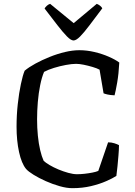

<svg xmlns="http://www.w3.org/2000/svg" viewBox="-20 -982 705 1002"><path d="M357.5 0Q327.8 0 290.9 -10.5Q254 -21.1 218.2 -37Q182.5 -53 155.1 -70Q127.6 -87 116 -100.4Q92.4 -129 79.4 -188.5Q66.4 -248 66.4 -321Q66.4 -381.4 72.8 -439.2Q79.2 -497 89 -543.2Q98.7 -589.5 108.7 -613Q130.8 -631.6 164.8 -650.1Q198.8 -668.7 238.9 -684.8Q279 -701 319.2 -710.5Q359.4 -720 394.2 -720Q433 -720 472.9 -710.6Q512.8 -701.2 547 -686.3Q581.2 -671.5 602.5 -655.7Q599.5 -596.6 591.6 -551.3Q583.6 -505.9 577.9 -484.5Q554.1 -485.7 540.5 -489Q526.9 -492.2 520.5 -495L499.6 -618.4Q485.8 -625.9 462.7 -632.7Q439.6 -639.5 416.5 -644.2Q393.5 -648.8 377.2 -648.8Q355.2 -648.8 323.9 -643Q292.6 -637.2 262 -627.8Q231.3 -618.4 210 -606.9Q198 -578.7 189.7 -537.6Q181.3 -496.5 177.4 -450Q173.5 -403.5 173.5 -359.6Q173.5 -315.4 177.6 -273.8Q181.7 -232.3 189.7 -198.5Q197.7 -164.8 207.7 -143Q217.2 -133.4 238.2 -120.9Q259.2 -108.5 284.9 -97.7Q310.6 -87 336.4 -79.9Q362.1 -72.8 381.8 -72.8Q400 -72.8 421.3 -75.1Q442.7 -77.5 462.1 -81.3Q481.6 -85.1 493 -90.1L544.1 -239.2Q562 -239.2 577.5 -234.1Q592.9 -229.1 601 -224.5Q600.7 -200.2 598.3 -171.6Q596 -143 593.2 -114.9Q590.5 -86.8 587.3 -63.9Q568.3 -51.6 534 -36.5Q499.6 -21.3 455 -10.7Q410.3 0 357.5 0ZM363.8 -770.8Q350.2 -770.8 329.4 -792Q308.5 -813.2 279.6 -850.6Q250.6 -888 212.7 -937.5Q216.3 -944.5 224.5 -952Q232.7 -959.4 241.7 -961.9L364.5 -861.2L484.9 -961.9Q494.1 -958.6 502.3 -952.1Q510.5 -945.5 513.8 -938.5Q474.9 -887 446.4 -849.1Q417.8 -811.2 397.6 -791Q377.3 -770.8 363.8 -770.8Z"/></svg>

Font: Texturina Medium
Style: Regular
Weight: 500
Designer: Guillermo Torres Carreño
Foundry: Omnibus-Type
Version: Version 1.003